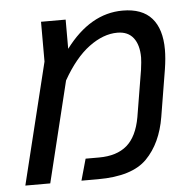

<svg xmlns="http://www.w3.org/2000/svg" viewBox="-46 -623 668 668"><g transform="rotate(-5 288.5 -288.5)"><path d="M541 -429Q541 -399 535 -361L508 -197Q493 -106 441 -53Q389 0 270 0H212L233 -75H280Q342 -75 377.5 -105.5Q413 -136 425 -203L452 -366Q456 -396 456 -409Q456 -453 437 -477.5Q418 -502 381 -502Q332 -502 282 -465Q232 -428 189 -352L103 0H16L120 -424V-563H206V-461Q293 -577 406 -577Q474 -577 507.5 -539Q541 -501 541 -429Z"/></g></svg>

Font: FiraGO Book
Style: Italic
Weight: 350
Italic angle: -8°
Designer: bBox Type GmbH
Foundry: bBox Type GmbH
Version: Version 1.001